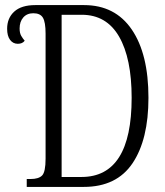

<svg xmlns="http://www.w3.org/2000/svg" viewBox="-20 -734 648 754"><path d="M85 0V-31H100Q132 -31 145.5 -45Q159 -59 159 -111V-602Q159 -647 148.5 -664.5Q138 -682 111 -682Q86 -682 71.5 -665.5Q57 -649 57 -622Q57 -604 63.5 -593Q70 -582 77 -574Q68 -562 50 -562Q31 -562 19.5 -577.5Q8 -593 8 -621Q8 -663 36 -688.5Q64 -714 119 -714H310Q432 -714 497.5 -618Q563 -522 563 -350Q563 -186 500.5 -93Q438 0 309 0ZM300 -39Q497 -39 497 -350Q497 -505 447.5 -590.5Q398 -676 301 -676H222V-39Z"/></svg>

Font: Noto Serif ExtraCondensed Light
Style: Regular
Weight: 300
Width: 2
Designer: Monotype Design Team
Foundry: Monotype Imaging Inc.
Version: Version 2.014; ttfautohint (v1.8.4.7-5d5b)